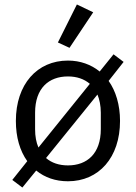

<svg xmlns="http://www.w3.org/2000/svg" viewBox="-20 -799 608 859"><path d="M397 -744 324 -779 239 -609 291 -585ZM80 40 142 -36C180 -5 228 12 284 12C422 12 517 -94 517 -258C517 -330 498 -392 466 -437L533 -522L488 -556L426 -479C388 -510 339 -528 284 -528C146 -528 51 -422 51 -258C51 -185 69 -124 102 -78L35 6ZM284 -59C245 -59 211 -70 186 -92L416 -376C425 -354 431 -327 431 -295V-221C431 -112 370 -59 284 -59ZM137 -221V-295C137 -404 198 -457 284 -457C323 -457 356 -446 382 -424L152 -139C142 -162 137 -189 137 -221Z"/></svg>

Font: LVC Sans
Style: Regular
Weight: 400
Designer: Mike Abbink, Paul van der Laan, Pieter van Rosmalen
Foundry: Bold Monday
Version: Version 3.0